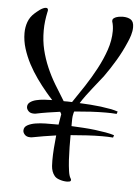

<svg xmlns="http://www.w3.org/2000/svg" viewBox="-49 -674 535 734"><g transform="rotate(5 218.0 -307.5)"><path d="M396.5 -163.1Q386.7 -164.1 375.7 -164.3Q364.7 -164.6 355 -164.6Q327.6 -164.6 296.9 -162.8Q266.1 -161.1 233.9 -158.2Q233.9 -136.7 234.1 -111.8Q234.4 -86.9 235.8 -63.5Q237.3 -40 240 -21.2Q242.7 -2.4 248 5.9Q250.5 9.3 250.5 12.2Q250.5 17.6 244.9 18.8Q239.3 20 236.3 20Q228 20 220.2 18.6Q212.4 17.1 205.6 14.6Q193.8 10.7 187.5 3.2Q181.2 -4.4 177.7 -14.2Q174.3 -23.9 173.6 -34.7Q172.9 -45.4 172.9 -55.7Q172.9 -76.7 174.6 -101.6Q176.3 -126.5 179.2 -152.3Q154.3 -148.9 131.6 -145Q108.9 -141.1 88.4 -137.2Q85.9 -136.7 84 -136.7Q82 -136.7 80.1 -136.7Q66.9 -136.7 59.8 -144.3Q52.7 -151.9 52.7 -160.2Q52.7 -173.8 65.7 -180.9Q78.6 -188 96.7 -190.9Q114.7 -193.8 134 -194.1Q153.3 -194.3 166 -194.3H184.6Q186.5 -205.1 188 -215.1Q189.5 -225.1 191.4 -234.9Q190.4 -236.8 189.2 -239Q188 -241.2 186.5 -243.7Q161.6 -240.2 138.2 -236.6Q114.7 -232.9 94.2 -228.5Q91.8 -228 89.8 -228Q87.9 -228 85.9 -228Q72.8 -228 65.7 -235.6Q58.6 -243.2 58.6 -251.5Q58.6 -262.7 67.9 -269.5Q77.1 -276.4 91.1 -279.8Q105 -283.2 121.6 -284.4Q138.2 -285.6 152.3 -285.6Q145 -293.9 138.2 -301.3Q131.3 -308.6 127.4 -314Q108.9 -335.9 90.6 -361.6Q72.3 -387.2 57.6 -415Q43 -442.9 33.7 -472.4Q24.4 -502 24.4 -532.2Q24.4 -554.7 31.7 -574.7Q39.1 -594.7 55.7 -609.4Q59.1 -612.3 64.2 -616.7Q69.3 -621.1 75.2 -625.2Q81.1 -629.4 87.2 -632.1Q93.3 -634.8 98.1 -634.8Q106 -634.8 106 -626.5Q106 -622.6 105 -620.6Q101.1 -602.5 98.9 -584.5Q96.7 -566.4 96.7 -547.9Q96.7 -508.3 105 -474.1Q113.3 -439.9 127 -408.2Q140.6 -376.5 158.7 -346.2Q176.8 -315.9 196.3 -285.2Q204.1 -285.2 212.2 -285.2Q220.2 -285.2 228.5 -284.7Q249.5 -315.4 272.5 -350.3Q295.4 -385.3 314.9 -421.9Q334.5 -458.5 347.2 -495.6Q359.9 -532.7 359.9 -568.8Q359.9 -578.6 358.6 -587.6Q357.4 -596.7 354.5 -605.5V-608.4Q354.5 -613.8 359.1 -617.4Q363.8 -621.1 370.1 -623Q376.5 -625 383.1 -625.7Q389.6 -626.5 393.6 -626.5Q412.6 -626.5 424.3 -618.9Q436 -611.3 436 -589.8Q436 -575.2 431.2 -559.3Q426.3 -543.5 420.4 -530.8Q404.8 -494.1 384.5 -460Q364.3 -425.8 340.8 -393.1Q334 -384.3 323.7 -371.6Q313.5 -358.9 302 -344.2Q290.5 -329.6 278.8 -314Q267.1 -298.3 257.8 -283.2Q278.3 -282.2 299.3 -280.8Q320.3 -279.3 339.6 -276.9Q358.9 -274.4 375.7 -271.2Q392.6 -268.1 405.3 -263.7L402.3 -254.4Q392.6 -255.4 381.6 -255.6Q370.6 -255.9 360.8 -255.9Q334 -255.9 303.2 -254.2Q272.5 -252.4 240.2 -249.5Q237.8 -245.1 237.3 -240.7Q234.9 -231.4 234.6 -220.9Q234.4 -210.4 234.4 -202.1V-192.9Q256.3 -191.9 279.8 -190.4Q303.2 -189 325.2 -186.3Q347.2 -183.6 366.5 -180.2Q385.7 -176.8 399.4 -172.4Z"/></g></svg>

Font: Montez
Style: Regular
Weight: 400
Designer: Astigmatic (AOETI)
Foundry: Astigmatic (AOETI)
Version: Version 1.001